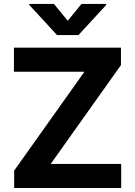

<svg xmlns="http://www.w3.org/2000/svg" viewBox="-20 -947 681 967"><path d="M51.4 -87.8 405.3 -585.8H50.2V-707H589.2V-619.2L235.3 -121.2H590.4V0H51.4ZM321.2 -842.5 390.3 -927.1H514.6V-921.8L375.3 -770.5H267.1L127.8 -921.8V-927.1H251.7Z"/></svg>

Font: Pretendard JP Variable
Style: Regular
Weight: 400
Designer: Base glyphs from Inter by Rasmus Andersson; Hangul glyphs from Noto Sans CJK(Source Han Sans) by Jang Soo-young and Kang
Foundry: Kil Hyung-jin
Version: Version 1.307;Glyphs 3.2 (3192)